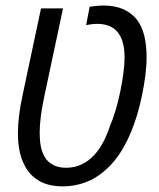

<svg xmlns="http://www.w3.org/2000/svg" viewBox="-20 -660 573 690"><path d="M206.1 9.8Q152.8 9.8 118.2 -11.5Q83.5 -32.7 66.4 -69.8Q54.7 -92.8 49.6 -121.3Q44.4 -149.9 44.4 -181.6Q44.4 -211.4 48.6 -245.1Q52.7 -278.8 61 -317.4L127.4 -629.9H206.5L139.6 -315.4Q130.9 -274.4 126.7 -242.2Q122.6 -210 122.6 -181.6Q122.6 -156.7 126.5 -135.3Q130.4 -113.8 139.6 -97.7Q150.4 -78.6 169.7 -67.9Q189 -57.1 218.3 -57.1Q247.1 -57.1 272.7 -68.8Q298.3 -80.6 319.8 -104Q336.4 -122.6 350.6 -148.7Q364.7 -174.8 375.5 -208Q386.2 -232.4 395.8 -264.9Q405.3 -297.4 412.4 -331.8Q419.4 -366.2 423.6 -398.2Q427.7 -430.2 427.7 -453.6Q427.7 -484.9 420.9 -508.3Q414.1 -531.7 401.4 -545.9Q390.1 -559.6 371.8 -566.9Q353.5 -574.2 329.6 -574.2Q319.8 -574.2 309.8 -573Q299.8 -571.8 289.6 -569.8L302.2 -635.7Q315.4 -637.7 328.1 -638.9Q340.8 -640.1 352.1 -640.1Q392.1 -640.1 421.1 -627.7Q450.2 -615.2 469.2 -592.8Q489.7 -567.9 498.3 -532.5Q506.8 -497.1 506.8 -455.1Q506.8 -423.3 502.4 -388.7Q498 -354 489.7 -314.5Q482.4 -279.3 472.7 -247.1Q462.9 -214.8 451.2 -186.3Q439.5 -157.7 425.8 -133.8Q405.3 -96.2 378.7 -67.9Q352.1 -39.6 322.8 -22Q305.2 -11.2 285.6 -4.2Q266.1 2.9 246.1 6.3Q226.1 9.8 206.1 9.8Z"/></svg>

Font: Open Sans SemiCondensed
Style: Italic
Weight: 400
Width: 4
Italic angle: -12°
Designer: Monotype Design Team
Foundry: Monotype Imaging Inc.
Version: Version 3.000